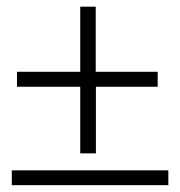

<svg xmlns="http://www.w3.org/2000/svg" viewBox="-20 -543 528 563"><path d="M215.3 -93.3V-288.6H29.8V-332.5H215.3V-523.4H260.7V-332.5H442.4V-288.6H261.2V-93.3ZM14.6 0V-43.5H473.6V0Z"/></svg>

Font: Comme ExtraLight
Style: Regular
Weight: 250
Version: Version 1.000;gftools[0.9.27]